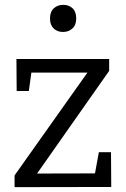

<svg xmlns="http://www.w3.org/2000/svg" viewBox="-20 -771 521 791"><path d="M437.3 -144 438.3 -0.7 40 0V-48.3L352.3 -489L363.7 -472H88L112 -491.3L98.7 -396H48.7L47.7 -528H429.7V-479L117 -33.7L112.7 -56L390 -56.7L367 -33L387.3 -144ZM239.3 -639.3Q215.7 -639.3 200.8 -654Q186 -668.7 186 -694.7Q186 -722.3 201.5 -736.7Q217 -751 240.3 -751Q264 -751 279 -736.8Q294 -722.7 294 -695Q294 -667.7 278.2 -653.5Q262.3 -639.3 239.3 -639.3Z"/></svg>

Font: Bitter Thin
Style: Regular
Weight: 100
Designer: Sol Matas, and Bitter project Authors
Foundry: Sol Matas
Version: Version 2.002